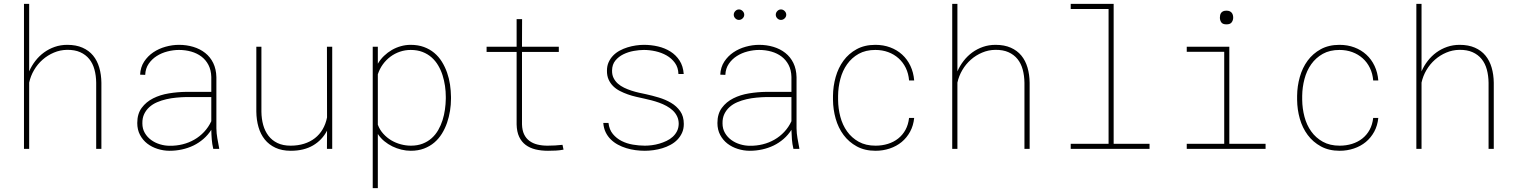

<svg xmlns="http://www.w3.org/2000/svg" viewBox="-20 -770 7841 993"><path d="M130.9 -400.9Q143.6 -430.2 163.1 -455.3Q182.6 -480.5 207.8 -498.8Q232.9 -517.1 263.2 -527.6Q293.5 -538.1 328.1 -538.1Q373.5 -538.1 406.7 -523.4Q439.9 -508.8 461.4 -482.7Q482.9 -456.5 493.4 -420.4Q503.9 -384.3 504.4 -341.8V0H477.5V-341.8Q477.1 -378.9 468.5 -410.4Q460 -441.9 441.7 -464.6Q423.3 -487.3 395 -500Q366.7 -512.7 326.7 -512.2Q291 -511.7 258.8 -498Q226.6 -484.4 200.4 -461.4Q174.3 -438.5 156.2 -407.7Q138.2 -377 130.9 -342.8V0H104V-750H130.9Z M1083 0Q1077.1 -24.9 1075.2 -49.3Q1073.2 -73.7 1072.8 -98.6Q1055.7 -71.8 1032 -51.3Q1008.3 -30.8 980.5 -17.3Q952.6 -3.9 921.4 2.9Q890.1 9.8 857.4 9.8Q825.7 9.8 795.4 0.2Q765.1 -9.3 741.7 -27.3Q718.3 -45.4 704.1 -72.3Q689.9 -99.1 689.9 -133.8Q689.9 -181.2 712.9 -212.2Q735.8 -243.2 772.2 -261.5Q808.6 -279.8 853.5 -287.1Q898.4 -294.4 942.4 -294.9H1072.8V-372.1Q1071.8 -407.7 1058.1 -434.1Q1044.4 -460.4 1021.7 -477.5Q999 -494.6 969 -503.2Q939 -511.7 905.8 -511.7Q876.5 -511.7 845.9 -503.9Q815.4 -496.1 790.5 -480.2Q765.6 -464.4 749 -440.2Q732.4 -416 731 -382.8L704.6 -383.8Q706.5 -422.4 725.3 -451.2Q744.1 -480 772.7 -499.3Q801.3 -518.6 836.2 -528.3Q871.1 -538.1 905.8 -538.1Q944.8 -538.1 979.7 -527.6Q1014.6 -517.1 1041 -496.3Q1067.4 -475.6 1082.8 -444.1Q1098.1 -412.6 1099.1 -371.1V-106.4Q1099.6 -79.6 1104 -55.2Q1108.4 -30.8 1113.3 -4.4L1113.8 0ZM857.4 -16.1Q892.1 -15.6 924.6 -23.7Q957 -31.7 985.1 -47.9Q1013.2 -64 1035.6 -87.9Q1058.1 -111.8 1072.8 -143.1V-268.1H943.8Q918.9 -267.6 892.3 -265.1Q865.7 -262.7 840.3 -256.8Q814.9 -251 792.2 -241.2Q769.5 -231.4 752.7 -216.3Q735.8 -201.2 725.8 -180.4Q715.8 -159.7 716.3 -131.8Q716.3 -104 729 -82.3Q741.7 -60.5 762 -45.9Q782.2 -31.2 807.4 -23.7Q832.5 -16.1 857.4 -16.1Z M1670.9 0 1671.4 -94.2Q1646 -45.4 1598.9 -17.8Q1551.8 9.8 1483.9 9.8Q1438 9.8 1404.5 -5.9Q1371.1 -21.5 1349.4 -48.6Q1327.6 -75.7 1316.9 -112.8Q1306.2 -149.9 1305.7 -192.9V-528.3H1332V-191.9Q1332.5 -155.3 1341.3 -123.5Q1350.1 -91.8 1368.4 -67.9Q1386.7 -43.9 1415 -30.3Q1443.4 -16.6 1482.9 -16.6Q1521 -16.6 1552.7 -26.6Q1584.5 -36.6 1608.6 -55.4Q1632.8 -74.2 1648.7 -101.3Q1664.6 -128.4 1671.4 -162.6L1670.9 -528.3H1698.2V0Z M2312.5 -259.3Q2312.5 -228.5 2307.4 -196.5Q2302.2 -164.6 2292 -134.8Q2281.7 -105 2265.4 -78.6Q2249 -52.2 2226.1 -32.7Q2203.1 -13.2 2172.9 -1.7Q2142.6 9.8 2104.5 9.8Q2080.6 9.8 2056.2 3.9Q2031.7 -2 2009.3 -12.9Q1986.8 -23.9 1967.3 -40Q1947.8 -56.2 1934.1 -77.1V203.1H1907.7V-528.3H1934.1V-440.4Q1947.3 -462.9 1966.1 -481Q1984.9 -499 2006.8 -511.7Q2028.8 -524.4 2053.5 -531.2Q2078.1 -538.1 2103.5 -538.1Q2142.1 -538.1 2172.6 -526.9Q2203.1 -515.6 2226.1 -496.3Q2249 -477.1 2265.4 -450.7Q2281.7 -424.3 2292.2 -394.5Q2302.7 -364.7 2307.4 -332.8Q2312 -300.8 2312.5 -269.5ZM2285.6 -269.5Q2285.6 -296.9 2281.5 -325.4Q2277.3 -354 2268.8 -380.9Q2260.3 -407.7 2246.3 -431.4Q2232.4 -455.1 2212.4 -472.9Q2192.4 -490.7 2165.5 -501.2Q2138.7 -511.7 2104 -511.7Q2075.2 -511.7 2048.6 -502.7Q2022 -493.7 1999.5 -477.1Q1977.1 -460.4 1960.2 -437.3Q1943.4 -414.1 1934.1 -385.7V-125Q1943.8 -98.6 1962.2 -78.4Q1980.5 -58.1 2003.4 -44.4Q2026.4 -30.8 2052.7 -23.7Q2079.1 -16.6 2105 -16.6Q2139.2 -16.6 2166 -27.1Q2192.9 -37.6 2212.9 -55.7Q2232.9 -73.7 2246.6 -97.7Q2260.3 -121.6 2268.8 -148.4Q2277.3 -175.3 2281.2 -203.6Q2285.2 -231.9 2285.6 -259.3Z M2680.2 -670.9 2679.7 -528.3H2870.1V-501.5H2679.7V-126.5Q2680.7 -95.7 2690.7 -75Q2700.7 -54.2 2718.3 -41.3Q2735.8 -28.3 2759.5 -22.5Q2783.2 -16.6 2811.5 -16.6Q2851.1 -16.6 2889.2 -21L2894.5 3.9Q2874.5 7.8 2854.5 8.8Q2834.5 9.8 2814 9.8Q2778.8 9.8 2749.5 2.7Q2720.2 -4.4 2698.7 -20.5Q2677.2 -36.6 2665 -62.5Q2652.8 -88.4 2651.9 -126.5V-501.5H2496.6V-528.3H2651.9V-670.9Z M3490.2 -129.4Q3490.2 -150.9 3481.9 -168.2Q3473.6 -185.5 3459.5 -198.7Q3445.3 -211.9 3427 -221.9Q3408.7 -231.9 3388.7 -239Q3368.7 -246.1 3349.1 -251.2Q3329.6 -256.3 3313 -259.8Q3293 -264.2 3270.5 -269.3Q3248 -274.4 3226.6 -282Q3205.1 -289.6 3185.3 -299.8Q3165.5 -310.1 3150.9 -324.7Q3136.2 -339.4 3127.4 -359.1Q3118.7 -378.9 3119.1 -404.8Q3119.1 -429.2 3127.9 -448.5Q3136.7 -467.8 3151.1 -482.7Q3165.5 -497.6 3184.8 -508.1Q3204.1 -518.6 3225.3 -525.1Q3246.6 -531.7 3268.6 -534.9Q3290.5 -538.1 3310.5 -538.1Q3347.7 -538.1 3383.3 -529.8Q3418.9 -521.5 3447.5 -503.4Q3476.1 -485.4 3494.6 -456.8Q3513.2 -428.2 3516.1 -387.2H3488.8Q3487.8 -420.9 3470.7 -444.6Q3453.6 -468.3 3427.5 -483.2Q3401.4 -498 3370.4 -504.9Q3339.4 -511.7 3310.5 -511.7Q3286.1 -511.7 3257.6 -506.6Q3229 -501.5 3204.1 -489.3Q3179.2 -477.1 3162.6 -456.8Q3146 -436.5 3145.5 -405.8Q3145 -383.3 3153.3 -366.7Q3161.6 -350.1 3175.5 -337.6Q3189.5 -325.2 3207.8 -316.4Q3226.1 -307.6 3245.6 -301.3Q3265.1 -294.9 3284.9 -290.5Q3304.7 -286.1 3321.3 -282.7Q3352.5 -275.9 3387 -265.6Q3421.4 -255.4 3450.4 -238.3Q3479.5 -221.2 3498 -194.8Q3516.6 -168.5 3516.6 -128.9Q3516.6 -103 3507.3 -82.8Q3498 -62.5 3482.9 -47.1Q3467.8 -31.7 3447.5 -20.8Q3427.2 -9.8 3405 -3.2Q3382.8 3.4 3359.6 6.6Q3336.4 9.8 3314.9 9.8Q3291.5 9.8 3267.1 6.6Q3242.7 3.4 3219.5 -3.7Q3196.3 -10.7 3175.5 -22Q3154.8 -33.2 3138.7 -49.1Q3122.6 -64.9 3112.3 -86.2Q3102.1 -107.4 3100.1 -134.3H3127Q3130.9 -99.6 3149.7 -76.9Q3168.5 -54.2 3195.1 -40.8Q3221.7 -27.3 3253.4 -22Q3285.2 -16.6 3314.9 -16.6Q3331.5 -16.6 3351.1 -19Q3370.6 -21.5 3389.9 -27.1Q3409.2 -32.7 3427.2 -41.3Q3445.3 -49.8 3459.2 -62.5Q3473.1 -75.2 3481.4 -91.6Q3489.7 -107.9 3490.2 -129.4Z M4083.5 0Q4077.6 -24.9 4075.7 -49.3Q4073.7 -73.7 4073.2 -98.6Q4056.2 -71.8 4032.5 -51.3Q4008.8 -30.8 3981 -17.3Q3953.1 -3.9 3921.9 2.9Q3890.6 9.8 3857.9 9.8Q3826.2 9.8 3795.9 0.2Q3765.6 -9.3 3742.2 -27.3Q3718.8 -45.4 3704.6 -72.3Q3690.4 -99.1 3690.4 -133.8Q3690.4 -181.2 3713.4 -212.2Q3736.3 -243.2 3772.7 -261.5Q3809.1 -279.8 3854 -287.1Q3898.9 -294.4 3942.9 -294.9H4073.2V-372.1Q4072.3 -407.7 4058.6 -434.1Q4044.9 -460.4 4022.2 -477.5Q3999.5 -494.6 3969.5 -503.2Q3939.5 -511.7 3906.2 -511.7Q3877 -511.7 3846.4 -503.9Q3815.9 -496.1 3791 -480.2Q3766.1 -464.4 3749.5 -440.2Q3732.9 -416 3731.4 -382.8L3705.1 -383.8Q3707 -422.4 3725.8 -451.2Q3744.6 -480 3773.2 -499.3Q3801.8 -518.6 3836.7 -528.3Q3871.6 -538.1 3906.2 -538.1Q3945.3 -538.1 3980.2 -527.6Q4015.1 -517.1 4041.5 -496.3Q4067.9 -475.6 4083.3 -444.1Q4098.6 -412.6 4099.6 -371.1V-106.4Q4100.1 -79.6 4104.5 -55.2Q4108.9 -30.8 4113.8 -4.4L4114.3 0ZM3857.9 -16.1Q3892.6 -15.6 3925 -23.7Q3957.5 -31.7 3985.6 -47.9Q4013.7 -64 4036.1 -87.9Q4058.6 -111.8 4073.2 -143.1V-268.1H3944.3Q3919.4 -267.6 3892.8 -265.1Q3866.2 -262.7 3840.8 -256.8Q3815.4 -251 3792.7 -241.2Q3770 -231.4 3753.2 -216.3Q3736.3 -201.2 3726.3 -180.4Q3716.3 -159.7 3716.8 -131.8Q3716.8 -104 3729.5 -82.3Q3742.2 -60.5 3762.5 -45.9Q3782.7 -31.2 3807.9 -23.7Q3833 -16.1 3857.9 -16.1ZM3774.9 -693.8Q3774.9 -704.6 3783 -712.9Q3791 -721.2 3801.8 -721.2Q3812.5 -721.2 3820.8 -712.9Q3829.1 -704.6 3829.1 -693.8Q3829.1 -683.1 3820.8 -675Q3812.5 -667 3801.8 -667Q3791 -667 3783 -675Q3774.9 -683.1 3774.9 -693.8ZM3992.2 -693.8Q3992.2 -704.6 4000.2 -712.9Q4008.3 -721.2 4019 -721.2Q4029.8 -721.2 4038.1 -712.9Q4046.4 -704.6 4046.4 -693.8Q4046.4 -683.1 4038.1 -675Q4029.8 -667 4019 -667Q4008.3 -667 4000.2 -675Q3992.2 -683.1 3992.2 -693.8Z M4508.3 -16.6Q4542 -16.6 4572 -25.9Q4602.1 -35.2 4625.2 -53.5Q4648.4 -71.8 4663.1 -98.6Q4677.7 -125.5 4681.6 -160.2H4708Q4704.1 -120.6 4687 -89.1Q4669.9 -57.6 4643.3 -35.6Q4616.7 -13.7 4581.8 -2Q4546.9 9.8 4508.3 9.8Q4452.6 9.8 4411.4 -12.7Q4370.1 -35.2 4342.8 -72Q4315.4 -108.9 4302 -156.2Q4288.6 -203.6 4288.1 -253.9V-274.4Q4288.6 -324.2 4302 -371.8Q4315.4 -419.4 4342.5 -456.3Q4369.6 -493.2 4410.6 -515.6Q4451.7 -538.1 4507.3 -538.1Q4548.8 -538.1 4584.2 -524.9Q4619.6 -511.7 4646 -487.5Q4672.4 -463.4 4688.5 -429.4Q4704.6 -395.5 4708 -354H4681.6Q4678.7 -389.6 4664.6 -418.7Q4650.4 -447.8 4627.2 -468.5Q4604 -489.3 4573.5 -500.5Q4543 -511.7 4507.3 -511.7Q4457 -511.7 4420.9 -491.5Q4384.8 -471.2 4361.1 -437.7Q4337.4 -404.3 4326.2 -361.6Q4314.9 -318.8 4314.5 -274.4V-253.9Q4314.9 -208.5 4326.2 -166Q4337.4 -123.5 4361.1 -90.3Q4384.8 -57.1 4421.1 -36.9Q4457.5 -16.6 4508.3 -16.6Z M4931.6 -400.9Q4944.3 -430.2 4963.9 -455.3Q4983.4 -480.5 5008.5 -498.8Q5033.7 -517.1 5064 -527.6Q5094.2 -538.1 5128.9 -538.1Q5174.3 -538.1 5207.5 -523.4Q5240.7 -508.8 5262.2 -482.7Q5283.7 -456.5 5294.2 -420.4Q5304.7 -384.3 5305.2 -341.8V0H5278.3V-341.8Q5277.8 -378.9 5269.3 -410.4Q5260.7 -441.9 5242.4 -464.6Q5224.1 -487.3 5195.8 -500Q5167.5 -512.7 5127.4 -512.2Q5091.8 -511.7 5059.6 -498Q5027.3 -484.4 5001.2 -461.4Q4975.1 -438.5 4957 -407.7Q4939 -377 4931.6 -342.8V0H4904.8V-750H4931.6Z M5517.6 -750H5739.7V-26.4H5925.3V0H5517.6V-26.4H5713.4V-723.6H5517.6Z M6117.7 -528.3H6337.9V-26.4H6525.4V0H6117.7V-26.4H6311.5V-502H6117.7ZM6289.1 -678.7Q6289.1 -685.5 6290.5 -692.1Q6292 -698.7 6295.9 -703.9Q6299.8 -709 6306.4 -711.9Q6313 -714.8 6323.2 -714.8Q6333 -714.8 6339.6 -711.9Q6346.2 -709 6350.3 -703.9Q6354.5 -698.7 6356.2 -692.1Q6357.9 -685.5 6357.9 -678.7Q6357.9 -665.5 6350.3 -654.8Q6342.8 -644 6323.2 -644Q6303.2 -644 6296.1 -654.8Q6289.1 -665.5 6289.1 -678.7Z M6908.7 -16.6Q6942.4 -16.6 6972.4 -25.9Q7002.4 -35.2 7025.6 -53.5Q7048.8 -71.8 7063.5 -98.6Q7078.1 -125.5 7082 -160.2H7108.4Q7104.5 -120.6 7087.4 -89.1Q7070.3 -57.6 7043.7 -35.6Q7017.1 -13.7 6982.2 -2Q6947.3 9.8 6908.7 9.8Q6853 9.8 6811.8 -12.7Q6770.5 -35.2 6743.2 -72Q6715.8 -108.9 6702.4 -156.2Q6689 -203.6 6688.5 -253.9V-274.4Q6689 -324.2 6702.4 -371.8Q6715.8 -419.4 6742.9 -456.3Q6770 -493.2 6811 -515.6Q6852.1 -538.1 6907.7 -538.1Q6949.2 -538.1 6984.6 -524.9Q7020 -511.7 7046.4 -487.5Q7072.8 -463.4 7088.9 -429.4Q7105 -395.5 7108.4 -354H7082Q7079.1 -389.6 7064.9 -418.7Q7050.8 -447.8 7027.6 -468.5Q7004.4 -489.3 6973.9 -500.5Q6943.4 -511.7 6907.7 -511.7Q6857.4 -511.7 6821.3 -491.5Q6785.2 -471.2 6761.5 -437.7Q6737.8 -404.3 6726.6 -361.6Q6715.3 -318.8 6714.8 -274.4V-253.9Q6715.3 -208.5 6726.6 -166Q6737.8 -123.5 6761.5 -90.3Q6785.2 -57.1 6821.5 -36.9Q6857.9 -16.6 6908.7 -16.6Z M7332 -400.9Q7344.7 -430.2 7364.3 -455.3Q7383.8 -480.5 7408.9 -498.8Q7434.1 -517.1 7464.4 -527.6Q7494.6 -538.1 7529.3 -538.1Q7574.7 -538.1 7607.9 -523.4Q7641.1 -508.8 7662.6 -482.7Q7684.1 -456.5 7694.6 -420.4Q7705.1 -384.3 7705.6 -341.8V0H7678.7V-341.8Q7678.2 -378.9 7669.7 -410.4Q7661.1 -441.9 7642.8 -464.6Q7624.5 -487.3 7596.2 -500Q7567.9 -512.7 7527.8 -512.2Q7492.2 -511.7 7460 -498Q7427.7 -484.4 7401.6 -461.4Q7375.5 -438.5 7357.4 -407.7Q7339.4 -377 7332 -342.8V0H7305.2V-750H7332Z"/></svg>

Font: Roboto Mono Thin
Style: Regular
Weight: 250
Designer: Google
Version: Version 2.000985; 2015; ttfautohint (v1.3)